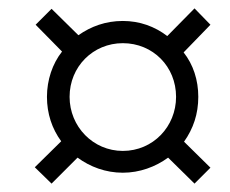

<svg xmlns="http://www.w3.org/2000/svg" viewBox="-20 -588 548 458"><path d="M103 -150 165 -212C195 -190 232 -176 273 -176C313 -176 351 -190 381 -212L444 -150L482 -188L419 -250C441 -281 453 -316 453 -357C453 -397 441 -434 418 -463L482 -529L444 -568L379 -502C349 -525 313 -538 273 -538C232 -538 197 -525 167 -504L103 -567L65 -529L128 -465C105 -436 92 -397 92 -357C92 -317 104 -281 126 -251L63 -189ZM273 -228C202 -228 146 -286 146 -357C146 -429 202 -485 273 -485C345 -485 400 -429 400 -357C400 -286 345 -228 273 -228Z"/></svg>

Font: Noto Serif Display ExtraCondensed Medium
Style: Italic
Weight: 500
Width: 2
Italic angle: -12°
Designer: Monotype Design Team
Foundry: Monotype Imaging Inc.
Version: Version 2.009